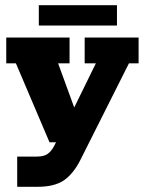

<svg xmlns="http://www.w3.org/2000/svg" viewBox="-20 -546 556 737"><path d="M125 171H46V55H122Q148 55 162.5 45Q177 35 188 14L217 -44L245 0H170L41 -303H4V-402H247V-303H203L276 -103L249 -101L348 -303H305V-402H512V-303H475L287 71Q260 123 224 147Q188 171 125 171ZM129 -448V-526H429V-448Z"/></svg>

Font: Rokkitt SemiBold ExtraBold
Style: Regular
Weight: 800
Version: Version 3.103